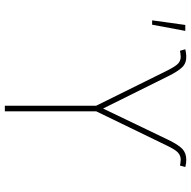

<svg xmlns="http://www.w3.org/2000/svg" viewBox="-18 -752 771 774"><g transform="rotate(90 367.0 -365.5)"><path d="M406.7 0V-368.2L266.1 -652.3Q248 -688.5 236.6 -698.7Q225.1 -709 209.5 -709Q203.1 -709 197 -708Q190.9 -707 185.1 -706.1L179.2 -727.5Q187 -729 193.6 -730.2Q200.2 -731.4 206.5 -731.4Q234.4 -732.4 251.2 -715.3Q268.1 -698.2 288.1 -657.7L418 -396L544.4 -659.2Q564 -699.7 580.8 -715.6Q597.7 -731.4 624.5 -731.4Q632.3 -731.4 639.2 -730.5Q646 -729.5 653.8 -727.5L647.9 -706.1Q641.6 -707 635.7 -708Q629.9 -709 624.5 -709Q608.4 -709 596.2 -698.5Q584 -688 566.9 -652.3L429.2 -368.2V0ZM62.5 -593.8 81.1 -727.5H105L80.1 -593.8Z"/></g></svg>

Font: Inter Thin
Style: Regular
Weight: 250
Designer: Rasmus Andersson
Foundry: rsms
Version: Version 4.001;git-66647c0bb